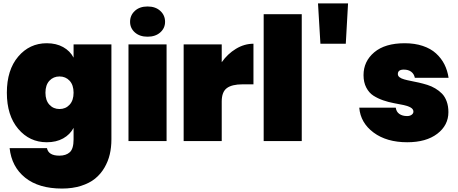

<svg xmlns="http://www.w3.org/2000/svg" viewBox="-20 -823 2673 1120"><path d="M252.9 -570.8Q308.1 -570.8 348.4 -548.3Q388.7 -525.9 409.2 -486.8V-564H629.9V-9.8Q629.9 36.1 620.4 77.1Q610.8 118.2 589.1 155.3Q567.4 192.4 534.7 219Q502 245.6 452.6 261.2Q403.3 276.9 341.8 276.9Q206.1 276.9 127 213.6Q47.9 150.4 36.1 41H253.9Q262.7 85 326.2 85Q365.2 85 387.2 64.9Q409.2 44.9 409.2 -9.8V-77.1Q388.7 -38.1 348.4 -15.6Q308.1 6.8 252.9 6.8Q152.3 6.8 86.2 -71.3Q20 -149.4 20 -282.2Q20 -415 86.2 -492.9Q152.3 -570.8 252.9 -570.8ZM386 -212.2Q409.2 -237.3 409.2 -282.2Q409.2 -327.1 386 -352.1Q362.8 -377 327.1 -377Q291.5 -377 268.3 -352.1Q245.1 -327.1 245.1 -282.2Q245.1 -237.3 268.3 -212.2Q291.5 -187 327.1 -187Q362.8 -187 386 -212.2Z M729.5 0V-564H951.7V0ZM738.8 -695.8Q738.8 -733.9 766.6 -759.5Q794.4 -785.2 840.8 -785.2Q887.2 -785.2 915 -759.5Q942.9 -733.9 942.9 -695.8Q942.9 -658.7 914.8 -633.8Q886.7 -608.9 840.8 -608.9Q794.9 -608.9 766.8 -633.8Q738.8 -658.7 738.8 -695.8Z M1273.4 -231V0H1051.3V-564H1273.4V-460Q1307.6 -508.8 1356.4 -538.3Q1405.3 -567.9 1458.5 -567.9V-331.1H1395.5Q1332.5 -331.1 1303 -308.8Q1273.4 -286.6 1273.4 -231Z M1518.1 0V-740.2H1740.2V0Z M1849.1 -567.9 1835 -803.2H2010.3L1997.1 -567.9Z M2595.7 -168.9Q2595.7 -92.3 2530.8 -42.7Q2465.8 6.8 2355.5 6.8Q2235.4 6.8 2159.2 -49.8Q2083 -106.4 2075.7 -194.8H2288.6Q2292 -170.4 2309.8 -158.2Q2327.6 -146 2354.5 -146Q2371.1 -146 2381.3 -153.6Q2391.6 -161.1 2391.6 -171.9Q2391.6 -186.5 2375.5 -195.8Q2359.4 -205.1 2333.7 -210.4Q2308.1 -215.8 2277.1 -221.4Q2246.1 -227.1 2215.1 -237.8Q2184.1 -248.5 2158.4 -264.9Q2132.8 -281.2 2116.7 -312Q2100.6 -342.8 2100.6 -384.8Q2100.6 -465.3 2163.3 -518.1Q2226.1 -570.8 2340.8 -570.8Q2399.4 -570.8 2446 -555.2Q2492.7 -539.6 2523.4 -511.5Q2554.2 -483.4 2572.3 -447.8Q2590.3 -412.1 2596.7 -369.1H2399.9Q2395.5 -391.6 2378.9 -404.3Q2362.3 -417 2335.4 -417Q2300.8 -417 2300.8 -391.1Q2300.8 -379.9 2310.8 -372.3Q2320.8 -364.7 2337.9 -359.9Q2355 -355 2377.2 -350.8Q2399.4 -346.7 2423.8 -341.1Q2448.2 -335.4 2472.7 -327.9Q2497.1 -320.3 2519.3 -307.1Q2541.5 -293.9 2558.6 -276.4Q2575.7 -258.8 2585.7 -231.2Q2595.7 -203.6 2595.7 -168.9Z"/></svg>

Font: SVN-Poppins Black
Style: Regular
Weight: 900
Designer: Ninad Kale (Devanagari), Jonny Pinhorn (Latin)
Foundry: Indian Type Foundry
Version: Version 3.002 2017